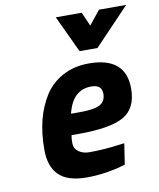

<svg xmlns="http://www.w3.org/2000/svg" viewBox="-85 -817 745 897"><g transform="rotate(-10 287.5 -369.0)"><path d="M287 -102Q356 -102 428 -112L454 -115L439 -16Q346 12 255 12Q164 12 122.5 -29Q81 -70 81 -149Q81 -228 97 -290Q113 -352 144.5 -402Q176 -452 230.5 -481.5Q285 -511 355 -511Q530 -511 530 -362Q530 -267 466 -231Q402 -195 253 -195H218Q215 -183 215 -157.5Q215 -132 235.5 -117Q256 -102 287 -102ZM274 -294Q343 -294 370.5 -309Q398 -324 398 -360Q398 -403 348 -403Q259 -403 233 -294ZM408 -575H323L241 -750H364L393 -684L446 -750H575Z"/></g></svg>

Font: Titillium Web
Style: Bold Italic
Weight: 700
Italic angle: -13°
Version: Version 1.002;PS 57.000;hotconv 1.0.70;makeotf.lib2.5.55311